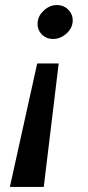

<svg xmlns="http://www.w3.org/2000/svg" viewBox="-20 -500 348 759"><path d="M153 239 212 -249H127L19 239ZM267 -412Q270 -439 252.5 -459Q235 -479 207 -480Q179 -481 155.5 -460.5Q132 -440 129 -414Q126 -386 143 -366.5Q160 -347 188 -346Q216 -345 240 -365Q264 -385 267 -412Z"/></svg>

Font: Jost Medium
Style: Italic
Weight: 500
Italic angle: -5°
Version: Version 3.710